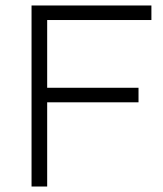

<svg xmlns="http://www.w3.org/2000/svg" viewBox="-20 -680 596 700"><path d="M95 0V-660H532V-607H152V-360H485V-307H152V0Z"/></svg>

Font: Bricolage Grotesque 12pt ExtraLight
Style: Regular
Weight: 200
Designer: Mathieu Triay
Foundry: Atelier Triay
Version: Version 1.001; ttfautohint (v1.8.4.7-5d5b);gftools[0.9.33.de